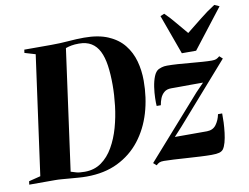

<svg xmlns="http://www.w3.org/2000/svg" viewBox="-106 -926 1383 1066"><g transform="rotate(-10 585.0 -393.0)"><path d="M82 -743H233.5Q284.5 -743 331.2 -747Q378 -751 420 -751Q500.5 -751 555.5 -727.2Q610.5 -703.5 643.2 -662.5Q676 -621.5 690.5 -569Q705 -516.5 705 -458.5Q705 -362.5 679.8 -277.8Q654.5 -193 603.8 -128Q553 -63 477.2 -26Q401.5 11 300.5 11Q279 11 255.8 9.2Q232.5 7.5 209 5.5Q185.5 3.5 164 1.8Q142.5 0 124.5 0H-21L-18.5 -19L47.5 -35.5L140 -707L79.5 -725ZM215.5 -14.5 174.5 -40Q201.5 -36.5 217 -31.2Q232.5 -26 249 -21.5Q265.5 -17 295.5 -17Q349.5 -17 389.2 -45.2Q429 -73.5 456.2 -121Q483.5 -168.5 500 -227Q516.5 -285.5 523.8 -347.5Q531 -409.5 531 -465Q531 -526.5 524 -574.8Q517 -623 500.5 -656Q484 -689 456 -706.2Q428 -723.5 386 -723.5Q361.5 -723.5 344.2 -720.2Q327 -717 315.2 -712.8Q303.5 -708.5 295.5 -705L313.5 -729ZM1027.5 -390.5Q1014.5 -390.5 997.2 -390.5Q980 -390.5 960 -390.5Q940 -390.5 919.8 -390.2Q899.5 -390 881.2 -390Q863 -390 848 -390Q822.5 -390 807.8 -377.2Q793 -364.5 785.5 -345.8Q778 -327 775 -307.5H751.5Q750 -323.5 750.8 -352.5Q751.5 -381.5 756.2 -414Q761 -446.5 771.2 -472.2Q781.5 -498 799 -507.5Q804 -510 816.8 -514Q829.5 -518 846.5 -518Q873.5 -518 907.5 -515.8Q941.5 -513.5 976.8 -510.2Q1012 -507 1043.8 -504.8Q1075.5 -502.5 1097 -502.5Q1113 -502.5 1121.8 -506Q1130.5 -509.5 1141.5 -519L1159 -503L866 -169.5L821 -120.5Q839 -120.5 862 -120.5Q885 -120.5 910 -120.5Q935 -120.5 958.8 -120.5Q982.5 -120.5 1002.5 -120.5Q1036.5 -121 1054.5 -145.8Q1072.5 -170.5 1079 -203.5H1102.5Q1103 -181 1101.8 -152.5Q1100.5 -124 1097 -95Q1093.5 -66 1087 -42.2Q1080.5 -18.5 1071 -5.5Q1063 4.5 1048.2 8.8Q1033.5 13 1004.5 13Q977.5 13 940.8 11Q904 9 865.2 6.5Q826.5 4 792.8 2Q759 0 737.5 0Q720.5 0 711.8 4.2Q703 8.5 694.5 17L677 1.5L982.5 -344ZM940 -571.5 859 -795 881.5 -804.5Q909.5 -778 938 -743Q966.5 -708 994.5 -676Q1037 -709 1078.2 -742.8Q1119.5 -776.5 1164 -804.5L1191.5 -792L1020.5 -571.5Z"/></g></svg>

Font: Merriweather 144pt ExtraBold
Style: Italic
Weight: 800
Italic angle: -7.8°
Version: Version 2.101